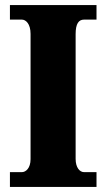

<svg xmlns="http://www.w3.org/2000/svg" viewBox="-20 -734 416 754"><path d="M19 0H359V-58H310C293 -58 277 -76 277 -110V-600C277 -641 289 -657 310 -657H359V-714H19V-657H66C81 -657 100 -641 100 -601V-109C100 -73 81 -58 66 -58H19Z"/></svg>

Font: Noto Serif Ethiopic Condensed Black
Style: Regular
Weight: 900
Width: 3
Designer: Monotype Design Team
Foundry: Monotype Imaging Inc.
Version: Version 2.102